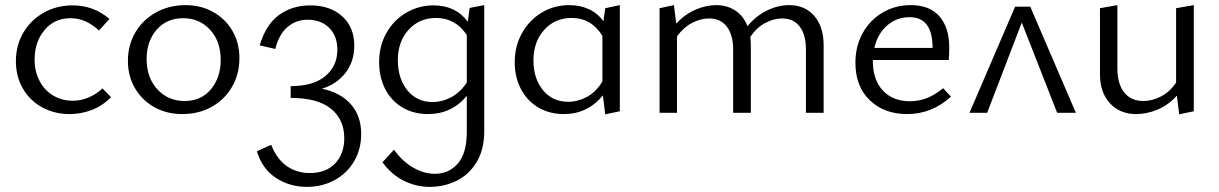

<svg xmlns="http://www.w3.org/2000/svg" viewBox="-20 -440 4754 749"><path d="M42 -201Q42 -263 71 -312.5Q100 -362 150.5 -390.5Q201 -419 263 -419Q346 -419 407 -366L366 -321Q315 -369 255 -369Q192 -369 153.5 -322.5Q115 -276 115 -208Q115 -161 134.5 -124Q154 -87 188 -67Q222 -47 264 -47Q295 -47 325 -59.5Q355 -72 380 -95L413 -61Q380 -27 338 -11Q296 5 252 5Q192 5 144 -21.5Q96 -48 69 -95Q42 -142 42 -201Z M479 -202Q479 -264 508 -313.5Q537 -363 588.5 -391.5Q640 -420 704 -420Q764 -420 812 -393Q860 -366 887 -319Q914 -272 914 -213Q914 -151 885 -101Q856 -51 805.5 -23Q755 5 691 5Q630 5 582 -22Q534 -49 506.5 -96Q479 -143 479 -202ZM841 -206Q841 -279 799.5 -324Q758 -369 695 -369Q630 -369 591 -324Q552 -279 552 -210Q552 -137 594 -91.5Q636 -46 700 -46Q765 -46 803 -92Q841 -138 841 -206Z M1389 83Q1389 142 1361.5 189Q1334 236 1285.5 262.5Q1237 289 1177 289Q1110 289 1056.5 254Q1003 219 982 150L1038 125Q1060 181 1099 208Q1138 235 1188 235Q1252 235 1287.5 197.5Q1323 160 1323 99Q1323 26 1271 -16Q1219 -58 1114 -58V-104Q1202 -104 1249 -143Q1296 -182 1296 -246Q1296 -300 1264 -331.5Q1232 -363 1180 -363Q1135 -363 1101.5 -334.5Q1068 -306 1054 -249L993 -263Q1017 -344 1068.5 -381.5Q1120 -419 1190 -419Q1268 -419 1315 -376.5Q1362 -334 1362 -262Q1362 -200 1328 -156Q1294 -112 1236 -94Q1308 -79 1348.5 -33.5Q1389 12 1389 83Z M1869 -420V72Q1869 144 1839 193Q1809 242 1760.5 265.5Q1712 289 1657 289Q1603 289 1555 265Q1507 241 1472 193L1517 144Q1550 190 1592 214Q1634 238 1676 238Q1731 238 1766 198Q1801 158 1801 74V-66Q1742 5 1650 5Q1593 5 1549.5 -21Q1506 -47 1482.5 -93Q1459 -139 1459 -198Q1459 -260 1487 -310.5Q1515 -361 1564 -390Q1613 -419 1671 -419Q1758 -419 1805 -355L1812 -409ZM1801 -118V-303Q1780 -336 1749.5 -353Q1719 -370 1681 -370Q1616 -370 1574 -324Q1532 -278 1532 -205Q1532 -134 1569 -88Q1606 -42 1667 -42Q1705 -42 1740 -60.5Q1775 -79 1801 -118Z M2398 -420V-6L2341 6L2332 -68Q2272 5 2180 5Q2123 5 2079.5 -21Q2036 -47 2012 -93Q1988 -139 1988 -197Q1988 -260 2016.5 -311Q2045 -362 2093.5 -391Q2142 -420 2201 -420Q2243 -420 2277.5 -404Q2312 -388 2334 -357L2341 -408ZM2330 -122V-300Q2287 -370 2210 -370Q2145 -370 2103 -323.5Q2061 -277 2061 -204Q2061 -134 2098 -88.5Q2135 -43 2196 -43Q2234 -43 2269.5 -62Q2305 -81 2330 -122Z M3193 -263V0H3124V-246Q3124 -304 3100 -336Q3076 -368 3031 -368Q2998 -368 2964.5 -350Q2931 -332 2907 -296Q2909 -276 2909 -263V0H2840V-246Q2840 -304 2815.5 -336Q2791 -368 2746 -368Q2713 -368 2679.5 -350.5Q2646 -333 2621 -298V0H2553V-408L2609 -420L2618 -348Q2650 -383 2691.5 -401.5Q2733 -420 2774 -420Q2817 -420 2849 -398.5Q2881 -377 2896 -338Q2929 -378 2972 -399Q3015 -420 3059 -420Q3120 -420 3156.5 -378Q3193 -336 3193 -263Z M3690 -63Q3615 5 3519 5Q3429 5 3373 -49Q3317 -103 3317 -195Q3317 -260 3345.5 -311Q3374 -362 3423 -391Q3472 -420 3533 -420Q3607 -420 3645 -376Q3683 -332 3683 -256Q3683 -222 3681 -206H3385V-202Q3385 -129 3424 -87Q3463 -45 3530 -45Q3599 -45 3659 -96ZM3391 -253H3618V-254Q3618 -373 3528 -373Q3477 -373 3440 -340Q3403 -307 3391 -253Z M4104 0 3966 -352 3831 0H3762L3940 -414H3999L4177 0Z M4637 -420V-6L4580 6L4571 -67Q4539 -31 4497 -13Q4455 5 4412 5Q4349 5 4310 -37Q4271 -79 4271 -151V-408L4339 -420V-173Q4339 -113 4365.5 -79.5Q4392 -46 4440 -46Q4475 -46 4509.5 -64Q4544 -82 4568 -118V-408Z"/></svg>

Font: Ysabeau Infant
Style: Regular
Weight: 400
Designer: Christian Thalmann (Catharsis Fonts)
Version: Version 0.003